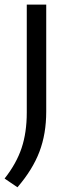

<svg xmlns="http://www.w3.org/2000/svg" viewBox="-32 -562 298 814"><path d="M-12.5 195Q37.5 131.5 59.5 65.8Q81.5 0 81.5 -85V-542.5H164V-89Q164 5.5 135.2 81.2Q106.5 157 42 232Z"/></svg>

Font: Encode Sans Semi Expanded
Style: Regular
Weight: 400
Width: 6
Designer: Multiple Designers
Foundry: Impallari Type
Version: Version 2.000